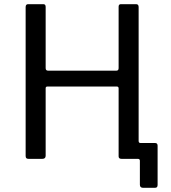

<svg xmlns="http://www.w3.org/2000/svg" viewBox="-20 -762 822 921"><path d="M667 139Q651 139 651 124V9Q651 0 641 0H584L645 -86Q645 -76 654 -76H724Q736 -76 736 -63V125Q736 132 733 135.5Q730 139 722 139ZM540 -347H208Q199 -347 199 -339V-15Q199 0 183 0H117Q109 0 106 -3.5Q103 -7 103 -14V-728Q103 -742 115 -742H188Q199 -742 199 -729V-435Q199 -423 211 -423H538Q549 -423 549 -435V-730Q549 -742 560 -742H633Q645 -742 645 -728V-14Q645 0 633 0H563Q549 0 549 -12V-338Q549 -347 540 -347Z"/></svg>

Font: Libre Franklin
Style: Regular
Weight: 400
Designer: Pablo Impallari, Rodrigo Fuenzalida, Nhung Nguyen
Foundry: Impallari Type
Version: Version 3.000